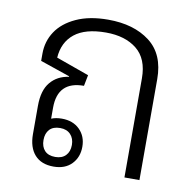

<svg xmlns="http://www.w3.org/2000/svg" viewBox="-68 -631 720 706"><g transform="rotate(10 292.0 -277.5)"><path d="M176 6Q130 6 105.5 -21.5Q81 -49 81 -99V-204Q81 -262 106.5 -292.5Q132 -323 175 -329V-331L64 -369V-396Q64 -442 88.5 -479Q113 -516 162 -538.5Q211 -561 281 -561Q377 -561 436.5 -515.5Q496 -470 496 -377V0H440V-370Q440 -443 396.5 -478Q353 -513 281 -513Q204 -513 164 -481Q124 -449 120 -391L243 -347L235 -306Q137 -306 137 -207V-166Q154 -173 176 -173Q218 -173 243 -148Q268 -123 268 -84Q268 -45 243.5 -19.5Q219 6 176 6ZM176 -30Q201 -30 215 -44.5Q229 -59 229 -84Q229 -108 215 -123Q201 -138 176 -138Q150 -138 136.5 -123.5Q123 -109 123 -84Q123 -59 136.5 -44.5Q150 -30 176 -30Z"/></g></svg>

Font: Noto Sans Thai Looped Light
Style: Regular
Weight: 300
Designer: Sasikarn Vongin, Ben Mitchell
Foundry: The Fontpad Ltd
Version: Version 1.001; ttfautohint (v1.8.4.7-5d5b)